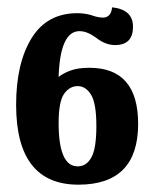

<svg xmlns="http://www.w3.org/2000/svg" viewBox="-20 -881 427 524"><path d="M194 -377Q357 -377 357 -543Q357 -696 224 -696Q193 -696 172.5 -688.5Q152 -681 140 -671Q144 -796 197 -796Q217 -796 241 -779Q267 -758 294 -758Q343 -758 343 -808Q343 -855 286 -861Q283 -833 261 -833Q247 -833 228 -840Q210 -845 191 -845Q108 -845 66 -776.5Q24 -708 24 -595Q24 -377 194 -377ZM192 -427Q140 -427 140 -545Q140 -604 155 -625Q170 -646 192 -646Q214 -646 228.5 -622.5Q243 -599 243 -537Q243 -476 229.5 -451.5Q216 -427 192 -427Z"/></svg>

Font: Noto Serif Georgian SemiCondensed Extra
Style: Regular
Weight: 800
Width: 4
Designer: Monotype Design Team
Foundry: Monotype Imaging Inc.
Version: Version 1.901